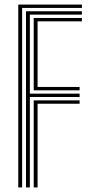

<svg xmlns="http://www.w3.org/2000/svg" viewBox="-20 -820 397 840"><path d="M59.9 0V-800H338.3V-785.3H76.8V0ZM127.5 0V-380.9H328.3V-366.2H144.4V0ZM93.7 0V-770.7H338.3V-756H110.6V-410.3H328.3V-395.6H110.6V0ZM127.5 -424.9V-741.3H338.3V-726.6H144.4V-439.6H328.3V-424.9Z"/></svg>

Font: Big Shoulders Inline Text SC Thin
Style: Regular
Weight: 100
Designer: Patric King
Foundry: XO Type Co
Version: Version 2.002